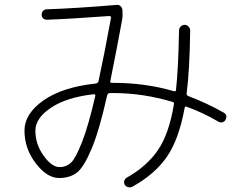

<svg xmlns="http://www.w3.org/2000/svg" viewBox="-20 -752 1040 808"><path d="M375 -355.5Q260.7 -342.8 194.8 -298.8Q128.9 -254.9 128.9 -202.1Q128.9 -144.5 163.6 -96.7Q198.2 -48.8 230.5 -48.8Q258.8 -48.8 278.3 -66.9Q297.9 -85 324.7 -152.8Q351.6 -220.7 380.9 -347.7Q382.8 -355.5 375 -355.5ZM228.5 -2.9Q177.7 -2.9 130.4 -64.9Q83 -127 83 -202.1Q83 -273.4 163.1 -329.6Q243.2 -385.7 382.8 -400.4Q392.6 -402.3 394.5 -410.2Q418 -517.6 447.3 -677.7Q448.2 -680.7 445.3 -682.6Q442.4 -684.6 439.5 -684.6Q283.2 -672.9 176.8 -668.9Q168 -668.9 161.6 -674.8Q155.3 -680.7 155.3 -690.4Q155.3 -700.2 161.6 -706.5Q168 -712.9 177.7 -712.9Q296.9 -716.8 471.7 -731.4Q480.5 -732.4 487.3 -726.1Q494.1 -719.7 495.1 -710.9Q497.1 -687.5 494.1 -669.9Q472.7 -551.8 444.3 -411.1Q442.4 -403.3 450.2 -403.3H458Q591.8 -403.3 711.9 -368.2Q720.7 -366.2 720.7 -374Q730.5 -463.9 733.4 -623Q733.4 -632.8 740.2 -640.1Q747.1 -647.5 756.8 -647.5Q766.6 -647.5 773.4 -640.1Q780.3 -632.8 780.3 -623Q778.3 -460 765.6 -359.4Q763.7 -351.6 772.5 -347.7Q852.5 -317.4 920.9 -278.3Q939.5 -268.6 928.7 -247.1Q923.8 -239.3 916 -237.3Q908.2 -235.4 900.4 -239.3Q832 -279.3 765.6 -302.7Q758.8 -306.6 756.8 -296.9Q732.4 -163.1 680.7 -89.8Q628.9 -16.6 536.1 34.2Q528.3 38.1 519 35.6Q509.8 33.2 504.9 25.4Q501 17.6 502.9 9.3Q504.9 1 512.7 -3.9Q597.7 -51.8 644.5 -120.1Q691.4 -188.5 711.9 -313.5Q713.9 -321.3 706.1 -323.2Q581.1 -360.4 458 -360.4H442.4Q433.6 -360.4 430.7 -349.6Q397.5 -201.2 364.7 -124Q332 -46.9 302.7 -24.9Q273.4 -2.9 228.5 -2.9Z"/></svg>

Font: Rounded-X Mgen+ 2m light
Style: Regular
Weight: 200
Designer: [Source Han Sans]
Ryoko NISHIZUKA  (kana & ideographs); Paul D. Hunt (Latin, Greek & Cyrillic); Wenlong ZHANG  (bopomofo
Version: Version 1.059.20150602